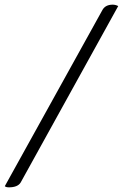

<svg xmlns="http://www.w3.org/2000/svg" viewBox="-35 -763 521 815"><path d="M2.9 32.2Q-9.8 32.2 -14.6 27.3L400.4 -721.7Q413.1 -743.2 443.4 -743.2Q455.1 -743.2 466.8 -737.3L52.7 11.7Q40 32.2 2.9 32.2Z"/></svg>

Font: Crimson Text
Style: Italic
Weight: 400
Italic angle: -11°
Designer: Sebastian Kosch
Foundry: Sebastian Kosch
Version: Version 1.100; ttfautohint (v1.8.4)